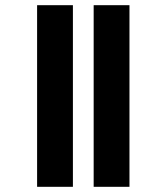

<svg xmlns="http://www.w3.org/2000/svg" viewBox="-20 -688 642 740"><path d="M479 -668V32H341V-668ZM261 -668V32H123V-668Z"/></svg>

Font: Teko SemiBold
Style: Regular
Weight: 600
Designer: Manushi Parikh, Jonny Pinhorn
Foundry: Indian Type Foundry
Version: Version 1.106;PS 1.0;hotconv 1.0.78;makeotf.lib2.5.61930; tt